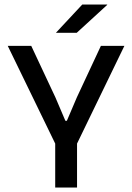

<svg xmlns="http://www.w3.org/2000/svg" viewBox="-20 -846 596 866"><path d="M235 -186 15 -639H121L230 -406.5L275 -301H281.5L326.5 -406.5L435 -639H541L321.5 -186ZM229 0V-279H327.5V0ZM351 -825.5H463.5V-824L326 -698H233V-699Z"/></svg>

Font: Anek Telugu Medium Medium
Style: Regular
Weight: 500
Version: Version 1.003